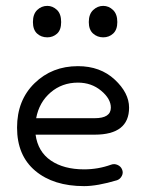

<svg xmlns="http://www.w3.org/2000/svg" viewBox="-20 -625 511 653"><path d="M266 8Q162 8 100 -44Q38 -96 38 -191Q38 -284 97.5 -342Q157 -400 245 -400Q321 -400 370 -354.5Q419 -309 419 -259Q419 -167 302 -167H101Q109 -109 153 -79Q197 -49 266 -49Q314 -49 358 -65Q369 -69 380 -64Q391 -59 395 -49Q400 -38 394.5 -27Q389 -16 378 -12Q311 8 266 8ZM245 -344Q191 -344 152 -310.5Q113 -277 103 -223H302Q357 -223 357 -259Q357 -289 324 -316.5Q291 -344 245 -344ZM282 -550Q282 -577 297 -591Q312 -605 331 -605Q350 -605 364.5 -591Q379 -577 379 -550Q379 -524 365 -511Q351 -498 331 -498Q311 -498 296.5 -511Q282 -524 282 -550ZM141 -498Q120 -498 106 -511Q92 -524 92 -550Q92 -577 106.5 -591Q121 -605 141 -605Q159 -605 173.5 -591.5Q188 -578 188 -550Q188 -523 174 -510.5Q160 -498 141 -498Z"/></svg>

Font: Hoogli Medium
Style: Regular
Weight: 500
Designer: Anand Singh Naorem
Foundry: Brand New Type
Version: Version 1.00 b007